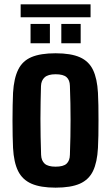

<svg xmlns="http://www.w3.org/2000/svg" viewBox="-20 -854 510 883"><path d="M235.5 9Q166.5 9 124.8 -9.2Q83 -27.5 63.2 -67.5Q43.5 -107.5 40 -173.5Q39 -196 38.2 -229Q37.5 -262 37.5 -298.8Q37.5 -335.5 38.2 -369.5Q39 -403.5 40 -427.5Q44 -494 63.8 -534Q83.5 -574 125 -591.5Q166.5 -609 235.5 -609Q306.5 -609 347.8 -590.5Q389 -572 408 -532Q427 -492 430.5 -427.5Q432 -403.5 432.5 -370.2Q433 -337 433 -300.8Q433 -264.5 432.5 -231Q432 -197.5 430.5 -173.5Q427 -107.5 407.8 -67.5Q388.5 -27.5 347.2 -9.2Q306 9 235.5 9ZM235.5 -87.5Q271.5 -87.5 286.2 -101.2Q301 -115 301.5 -142Q303 -186.5 303.8 -225.8Q304.5 -265 304.5 -302.5Q304.5 -340 303.8 -378.5Q303 -417 301.5 -459Q301 -486 286 -499.2Q271 -512.5 235.5 -512.5Q201 -512.5 185.2 -498.2Q169.5 -484 168.5 -458.5Q167.5 -424.5 166.8 -386.5Q166 -348.5 166 -307.8Q166 -267 166.8 -225.2Q167.5 -183.5 169 -142Q170 -115 185.5 -101.2Q201 -87.5 235.5 -87.5ZM262 -655V-744H351V-655ZM120.5 -655V-744H209.5V-655ZM75 -834H396.5V-774.5H75Z"/></svg>

Font: Big Shoulders
Style: Bold
Weight: 700
Designer: Patric King
Foundry: XO Type Co
Version: Version 2.002